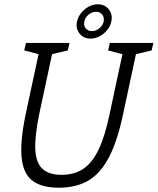

<svg xmlns="http://www.w3.org/2000/svg" viewBox="-20 -867 735 895"><path d="M554 -336Q528 -212 489 -136Q450 -60 393 -26Q336 8 254 8Q172 8 129.5 -26Q87 -60 80.5 -136Q74 -212 100 -336H163Q142 -234 144.5 -171.5Q147 -109 177.5 -80.5Q208 -52 267 -52Q327 -52 369 -80.5Q411 -109 440.5 -171.5Q470 -234 491 -336ZM562 -667H625L554 -336H491ZM163 -336H100L171 -667H234ZM101 -667H181L169 -612L93 -632ZM492 -667H572L560 -612L484 -632ZM603 -612 615 -667H695L687 -632ZM212 -612 224 -667H304L296 -632ZM339 -767Q344 -789 358.5 -807Q373 -825 393.5 -836Q414 -847 436 -847Q468 -847 487 -823.5Q506 -800 499 -767Q495 -746 480 -727.5Q465 -709 444.5 -698Q424 -687 402 -687Q369 -687 350.5 -711Q332 -735 339 -767ZM373 -766Q369 -748 379.5 -735Q390 -722 409 -722Q427 -722 443 -735Q459 -748 463 -766Q467 -786 456.5 -799Q446 -812 428 -812Q409 -812 393 -799Q377 -786 373 -766Z"/></svg>

Font: Epunda Slab Light
Style: Italic
Weight: 300
Italic angle: -12°
Designer: Simon Atzbach
Foundry: typofactur
Version: Version 1.102